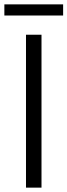

<svg xmlns="http://www.w3.org/2000/svg" viewBox="-33 -859 309 879"><path d="M-13 -788H256V-839H-13ZM86 0H157V-700H86Z"/></svg>

Font: Arthouse Owned
Style: Regular
Weight: 400
Designer: Jeremy Tribby
Foundry: Tribby Type
Version: Version 1.000;PS 001.000;hotconv 1.0.88;makeotf.lib2.5.64775